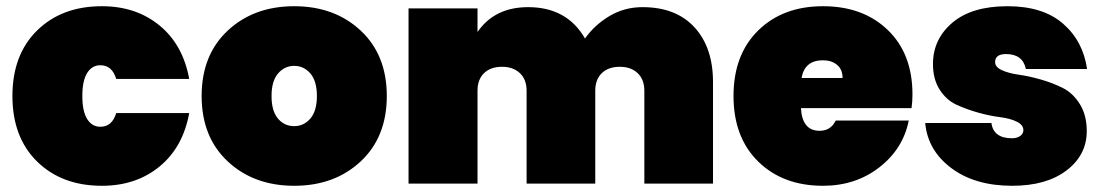

<svg xmlns="http://www.w3.org/2000/svg" viewBox="-20 -591 3556 618"><path d="M308 -571Q418 -571 493.5 -509Q569 -447 589 -337H354Q341 -381 303 -381Q276 -381 260.5 -356Q245 -331 245 -282Q245 -233 260.5 -208Q276 -183 303 -183Q341 -183 354 -227H589Q569 -117 493.5 -55Q418 7 308 7Q179 7 99.5 -71Q20 -149 20 -282Q20 -415 99.5 -493Q179 -571 308 -571Z M1141 -492.5Q1225 -414 1225 -282Q1225 -150 1141 -71.5Q1057 7 927 7Q797 7 713 -71.5Q629 -150 629 -282Q629 -414 713 -492.5Q797 -571 927 -571Q1057 -571 1141 -492.5ZM927 -185Q958 -185 979 -209.5Q1000 -234 1000 -282Q1000 -330 979 -354.5Q958 -379 927 -379Q896 -379 875 -354.5Q854 -330 854 -282Q854 -234 874.5 -209.5Q895 -185 927 -185Z M2054 0V-299Q2054 -335 2032.5 -355.5Q2011 -376 1975 -376Q1938 -376 1917 -355.5Q1896 -335 1896 -299V0H1675V-299Q1675 -335 1653.5 -355.5Q1632 -376 1596 -376Q1559 -376 1538 -355.5Q1517 -335 1517 -299V0H1295V-564H1517V-488Q1572 -568 1680 -568Q1805 -568 1863 -467Q1894 -511 1942 -539.5Q1990 -568 2048 -568Q2156 -568 2215.5 -503Q2275 -438 2275 -327V0Z M2629 -397Q2570 -397 2560 -340H2692Q2692 -368 2674 -382.5Q2656 -397 2629 -397ZM2905 -203Q2887 -112 2810.5 -52.5Q2734 7 2629 7Q2500 7 2420.5 -71Q2341 -149 2341 -282Q2341 -415 2420.5 -493Q2500 -571 2629 -571Q2758 -571 2837.5 -494.5Q2917 -418 2917 -287Q2917 -264 2914 -243H2558Q2562 -170 2618 -170Q2654 -170 2670 -203Z M3478 -169Q3478 -92 3413 -42.5Q3348 7 3238 7Q3118 7 3042 -50Q2966 -107 2958 -195H3171Q3178 -146 3237 -146Q3254 -146 3264 -153.5Q3274 -161 3274 -172Q3274 -189 3252.5 -199.5Q3231 -210 3198.5 -214Q3166 -218 3128.5 -228.5Q3091 -239 3058.5 -254Q3026 -269 3004.5 -302.5Q2983 -336 2983 -385Q2983 -465 3045.5 -518Q3108 -571 3223 -571Q3337 -571 3401.5 -515Q3466 -459 3479 -369H3282Q3272 -417 3218 -417Q3183 -417 3183 -391Q3183 -375 3205 -365Q3227 -355 3259.5 -350.5Q3292 -346 3330.5 -335Q3369 -324 3401.5 -307.5Q3434 -291 3456 -255.5Q3478 -220 3478 -169Z"/></svg>

Font: Poppins Black
Style: Regular
Weight: 900
Designer: Ninad Kale (Devanagari), Jonny Pinhorn (Latin)
Foundry: Indian Type Foundry
Version: Version 3.200;PS 1.000;hotconv 16.6.54;makeotf.lib2.5.65590